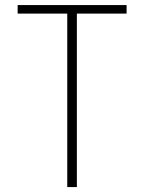

<svg xmlns="http://www.w3.org/2000/svg" viewBox="-20 -758 584 778"><path d="M493 -703H280L291.5 -724V0H252.5V-724L265.5 -703H51.5V-737.5H493Z"/></svg>

Font: Epilogue ExtraLight
Style: Regular
Weight: 250
Designer: Tyler Finck
Foundry: Etcetera Type Co
Version: Version 2.112